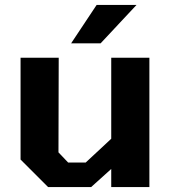

<svg xmlns="http://www.w3.org/2000/svg" viewBox="-20 -755 693 775"><path d="M267 -580 370 -735H531L386 -580ZM174 0 63 -111V-522H217L216 -140L255 -99H326L429 -195V-522H583V0H429V-73L348 0Z"/></svg>

Font: Tomorrow SemiBold
Style: Regular
Weight: 600
Designer: Tony de Marco, Monica Rizzolli
Foundry: Just in Type
Version: Version 2.002